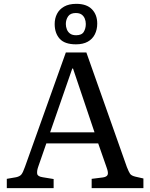

<svg xmlns="http://www.w3.org/2000/svg" viewBox="-20 -971 775 991"><path d="M15.1 0V-47.9L63 -56.2Q81.1 -60.1 89.6 -69.6Q98.1 -79.1 108.9 -109.9L319.8 -700.2H425.8L634.8 -108.9Q644.5 -84 651.4 -74Q658.2 -64 679.2 -59.1L720.2 -49.8V0H453.1V-47.9L511.2 -55.2Q531.2 -58.1 535.6 -69.1Q540 -80.1 530.8 -105L486.8 -231H219.2L176.8 -108.9Q169.9 -88.9 171.9 -74.5Q173.8 -60.1 200.2 -56.2L256.8 -46.9V0ZM238.8 -288.1H467.8L356.9 -617.2H353ZM372.1 -742.2Q314 -742.2 288.1 -771Q262.2 -799.8 262.2 -847.2Q262.2 -876 274.2 -899.4Q286.1 -922.9 311 -937Q335.9 -951.2 374 -951.2Q427.2 -951.2 454.6 -923.1Q481.9 -895 481.9 -849.1Q481.9 -818.4 469.5 -793.7Q457 -769 432.6 -755.6Q408.2 -742.2 372.1 -742.2ZM373 -789.1Q401.9 -789.1 412.4 -806.6Q422.9 -824.2 422.9 -847.2Q422.9 -862.3 417.5 -875.2Q412.1 -888.2 401.1 -896Q390.1 -903.8 371.1 -903.8Q343.3 -903.8 331.5 -886.5Q319.8 -869.1 319.8 -847.2Q319.8 -833 325 -819.6Q330.1 -806.2 341.6 -797.6Q353 -789.1 373 -789.1Z"/></svg>

Font: Literata
Style: Regular
Weight: 400
Designer: Latin by Veronika Burian and Jose Scaglione. Greek by Irene Vlachou. Cyrillic by Vera Evstafieva.
Foundry: TypeTogether
Version: Version 3.002